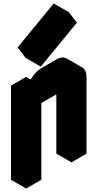

<svg xmlns="http://www.w3.org/2000/svg" viewBox="-20 -1031 560 1101"><path d="M130 -490 217 -540V-440Q217 -467 229 -496.5Q241 -526 260.5 -551.5Q280 -577 303 -590L390 -640Q424 -660 450 -645Q476 -630 476 -590V-150L390 -100V-540L217 -440V0L130 50ZM168 -709 375 -961 421 -901 214 -649ZM390 -540V-100L303 -150V-590ZM130 -490V50L43 0V-540ZM450 -645Q424 -660 390 -640L303 -590Q280 -577 260.5 -551.5Q241 -526 229 -496.5Q217 -467 217 -440L130 -490Q130 -517 142 -546.5Q154 -576 174 -601.5Q194 -627 217 -640L303 -690Q338 -710 364 -695ZM217 -540 130 -490 43 -540 130 -590ZM375 -961 168 -709 81 -759 288 -1011ZM168 -709 214 -649 127 -699 81 -759Z"/></svg>

Font: Nabla Normal
Style: Regular
Weight: 400
Designer: Arthur Reinders Folmer
Version: Version 1.000